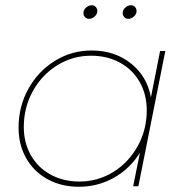

<svg xmlns="http://www.w3.org/2000/svg" viewBox="-20 -712 711 734"><path d="M352 -670Q352 -658 342 -649Q332 -640 320 -640Q311 -640 305 -646.5Q299 -653 299 -662Q299 -674 309 -683Q319 -692 331 -692Q340 -692 346 -685.5Q352 -679 352 -670ZM502 -670Q502 -658 492 -649Q482 -640 470 -640Q461 -640 455 -646.5Q449 -653 449 -662Q449 -674 459 -683Q469 -692 481 -692Q490 -692 496 -685.5Q502 -679 502 -670ZM51 -224Q51 -305 88.5 -372.5Q126 -440 190 -479.5Q254 -519 330 -519Q418 -519 480 -470Q542 -421 557 -340L592 -517H612L509 0H489L515 -128Q476 -66 414.5 -32Q353 2 282 2Q215 2 162.5 -26.5Q110 -55 80.5 -106.5Q51 -158 51 -224ZM541 -290Q541 -351 514 -398.5Q487 -446 438.5 -472.5Q390 -499 328 -499Q258 -499 199 -462.5Q140 -426 105.5 -363.5Q71 -301 71 -227Q71 -166 98 -118.5Q125 -71 173.5 -44.5Q222 -18 284 -18Q354 -18 413 -54.5Q472 -91 506.5 -153.5Q541 -216 541 -290Z"/></svg>

Font: TypoPRO Montserrat
Style: Italic
Weight: 250
Italic angle: -11.3°
Designer: Julieta Ulanovsky
Foundry: Julieta Ulanovsky
Version: Version 6.001